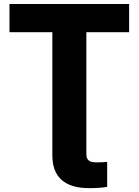

<svg xmlns="http://www.w3.org/2000/svg" viewBox="-20 -748 706 978"><path d="M435.1 210.4Q340.3 210.4 293.5 168.2Q246.6 126 246.6 43V-98.6H419.9V37.1Q419.9 59.6 431.9 69.3Q443.8 79.1 472.2 79.1Q486.8 79.1 500.7 78.4Q514.6 77.6 525.9 76.7V203.6Q509.3 207 485.4 208.7Q461.4 210.4 435.1 210.4ZM28.3 -584V-727.5H637.7V-584H419.9V0H246.6V-584Z"/></svg>

Font: Inter 20pt ExtraBold
Style: Regular
Weight: 800
Version: Version 4.001;git-66647c0bb